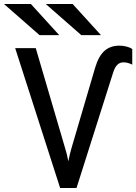

<svg xmlns="http://www.w3.org/2000/svg" viewBox="-46 -941 682 961"><path d="M255 0 30 -700H133L280 -199Q284 -187 288.5 -169Q293 -151 296 -133.5Q299.5 -151 303.5 -168.2Q307.5 -185.5 311.5 -198.5L430 -601.5Q447 -659.5 476.5 -686Q506 -712.5 551 -712.5Q569 -712.5 586.5 -708.2Q604 -704 616 -695.5V-617.5Q593 -629 572.5 -629Q554 -629 541.5 -617Q529 -605 520.5 -578.5L337 0ZM361 -765 183 -921H317.5L459.5 -765ZM152 -765 -26 -921H108.5L250.5 -765Z"/></svg>

Font: Overpass Mono Medium
Style: Regular
Weight: 500
Monospace: yes
Designer: Delve Withrington, Dave Bailey
Foundry: Delve Fonts LLC
Version: Version 4.000